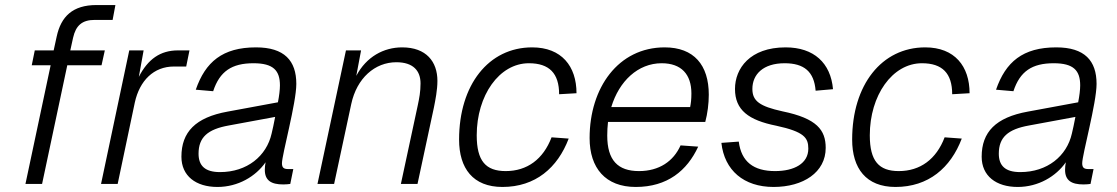

<svg xmlns="http://www.w3.org/2000/svg" viewBox="-20 -730 4434 762"><path d="M81 0H147L247 -471H383L396 -530H259L270 -580C281 -629 306 -651 356 -651H427L438 -710H363C268 -710 222 -664 205 -585L193 -530H118L106 -471H181Z M381 0H447L515 -323C534 -410 590 -466 670 -466H719L732 -530H686C616 -530 567 -495 531 -425L550 -530H493Z M1031 -56C1031 -14 1056 2 1104 2C1114 2 1125 1 1132 0L1144 -59H1124C1107 -59 1099 -64 1099 -82C1099 -116 1156 -321 1156 -397C1156 -489 1109 -542 996 -542C863 -542 795 -484 757 -374L826 -368C852 -447 900 -479 986 -479C1065 -479 1091 -450 1091 -391C1091 -374 1088 -349 1083 -324L883 -287C756 -264 700 -206 700 -108C700 -32 757 12 843 12C925 12 995 -30 1034 -86C1032 -76 1031 -65 1031 -56ZM768 -120C768 -185 804 -217 888 -232L1072 -266C1067 -240 1062 -216 1058 -200C1038 -111 961 -47 853 -47C794 -47 768 -72 768 -120Z M1240 0H1306L1374 -317C1396 -420 1468 -483 1553 -483C1620 -483 1649 -449 1649 -399C1649 -366 1644 -340 1638 -312L1571 0H1637L1702 -303C1708 -333 1716 -373 1716 -409C1716 -485 1672 -542 1576 -542C1503 -542 1434 -505 1394 -429L1413 -530H1353Z M1974 12C2105 12 2193 -64 2237 -180L2169 -185C2136 -98 2072 -51 1987 -51C1908 -51 1872 -91 1872 -193C1872 -351 1961 -479 2079 -479C2160 -479 2199 -439 2199 -356L2268 -360C2268 -467 2209 -542 2092 -542C1919 -542 1802 -393 1802 -176C1802 -62 1857 12 1974 12Z M2503 12C2629 12 2707 -53 2751 -148L2681 -153C2653 -90 2596 -51 2516 -51C2432 -51 2390 -94 2390 -192C2390 -210 2391 -228 2393 -246H2779C2788 -279 2793 -319 2793 -354C2793 -472 2734 -542 2618 -542C2434 -542 2320 -382 2320 -182C2320 -63 2383 12 2503 12ZM2606 -479C2684 -479 2724 -435 2724 -359C2724 -336 2722 -320 2719 -305H2406C2437 -408 2512 -479 2606 -479Z M3050 12C3168 12 3257 -46 3257 -143C3257 -214 3222 -260 3086 -288C2995 -308 2966 -329 2966 -377C2966 -435 3009 -479 3094 -479C3171 -479 3211 -446 3217 -370L3286 -376C3277 -480 3210 -542 3098 -542C2956 -542 2897 -458 2897 -377C2897 -293 2951 -253 3061 -231C3172 -207 3188 -183 3188 -140C3188 -81 3132 -51 3056 -51C2971 -51 2922 -88 2912 -168L2843 -163C2855 -54 2932 12 3050 12Z M3534 12C3665 12 3753 -64 3797 -180L3729 -185C3696 -98 3632 -51 3547 -51C3468 -51 3432 -91 3432 -193C3432 -351 3521 -479 3639 -479C3720 -479 3759 -439 3759 -356L3828 -360C3828 -467 3769 -542 3652 -542C3479 -542 3362 -393 3362 -176C3362 -62 3417 12 3534 12Z M4207 -56C4207 -14 4232 2 4280 2C4290 2 4301 1 4308 0L4320 -59H4300C4283 -59 4275 -64 4275 -82C4275 -116 4332 -321 4332 -397C4332 -489 4285 -542 4172 -542C4039 -542 3971 -484 3933 -374L4002 -368C4028 -447 4076 -479 4162 -479C4241 -479 4267 -450 4267 -391C4267 -374 4264 -349 4259 -324L4059 -287C3932 -264 3876 -206 3876 -108C3876 -32 3933 12 4019 12C4101 12 4171 -30 4210 -86C4208 -76 4207 -65 4207 -56ZM3944 -120C3944 -185 3980 -217 4064 -232L4248 -266C4243 -240 4238 -216 4234 -200C4214 -111 4137 -47 4029 -47C3970 -47 3944 -72 3944 -120Z"/></svg>

Font: Geist Light
Style: Italic
Weight: 300
Italic angle: -12°
Designer: Basement.studio, Andrés Briganti, Mateo Zaragoza
Foundry: Basement.studio, Vercel, Andrés Briganti, Guido Ferreyra, Mateo Zaragoza
Version: Version 1.500